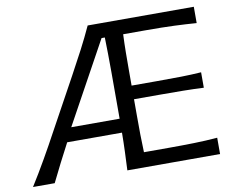

<svg xmlns="http://www.w3.org/2000/svg" viewBox="-81 -856 1183 962"><g transform="rotate(-10 511.0 -375.0)"><path d="M11.7 0Q49.3 -59.6 87.9 -127Q126.5 -194.3 158.7 -254.4L301.3 -514.6Q336.4 -578.6 366.2 -635.7Q396 -692.9 421.9 -749.5H961.9V-666.5Q909.2 -670.4 848.6 -672.9Q788.1 -675.3 706.1 -675.3H589.4Q587.4 -629.4 586.9 -584Q586.4 -538.6 586.4 -486.3V-414.6H713.4Q786.1 -414.6 838.9 -415.5Q891.6 -416.5 940.9 -419.9V-341.3Q888.7 -343.8 836.2 -344.5Q783.7 -345.2 712.4 -345.2H586.4V-261.7Q586.4 -210 586.9 -165.3Q587.4 -120.6 589.4 -75.2H713.4Q782.7 -75.2 844.5 -76.7Q906.2 -78.1 963.4 -83V0H491.7Q494.1 -49.3 495.8 -95Q497.6 -140.6 498 -190.9H219.2Q193.8 -143.6 169.4 -95Q145 -46.4 122.1 0ZM498.5 -261.7V-499.5Q498.5 -548.8 497.8 -591.6Q497.1 -634.3 496.1 -675.3H479.5L252.4 -261.7Z"/></g></svg>

Font: Pinar-DS2-FD Regular
Style: Regular
Weight: 400
Designer: Amin Abedi
Version: Version 2.000